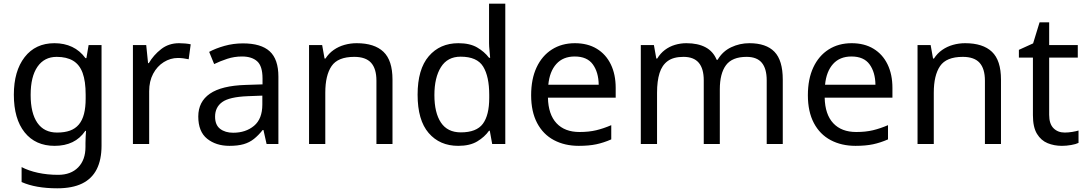

<svg xmlns="http://www.w3.org/2000/svg" viewBox="-20 -780 5884 1040"><path d="M275 -546Q328 -546 370.5 -526Q413 -506 443 -465H448L460 -536H530V9Q530 85 504 136.5Q478 188 425 214Q372 240 290 240Q232 240 183.5 231.5Q135 223 97 206V125Q135 145 186 156Q237 167 295 167Q364 167 403.5 126.5Q443 86 443 16V-5Q443 -17 444 -39.5Q445 -62 446 -71H442Q414 -30 372.5 -10Q331 10 276 10Q172 10 113.5 -63Q55 -136 55 -267Q55 -395 113.5 -470.5Q172 -546 275 -546ZM287 -472Q220 -472 183 -418.5Q146 -365 146 -266Q146 -167 182.5 -114.5Q219 -62 289 -62Q330 -62 359 -72.5Q388 -83 407 -105.5Q426 -128 435 -163Q444 -198 444 -246V-267Q444 -340 427.5 -385Q411 -430 376 -451Q341 -472 287 -472Z M950 -546Q965 -546 982.5 -544.5Q1000 -543 1013 -540L1002 -459Q989 -462 973.5 -464Q958 -466 944 -466Q903 -466 867 -443.5Q831 -421 809.5 -380.5Q788 -340 788 -286V0H700V-536H772L782 -438H786Q812 -482 853 -514Q894 -546 950 -546Z M1296 -545Q1394 -545 1441 -502Q1488 -459 1488 -365V0H1424L1407 -76H1403Q1380 -47 1355.5 -27.5Q1331 -8 1299.5 1Q1268 10 1223 10Q1150 10 1102 -28.5Q1054 -67 1054 -149Q1054 -229 1117 -272.5Q1180 -316 1311 -320L1402 -323V-355Q1402 -422 1373 -448Q1344 -474 1291 -474Q1249 -474 1211 -461.5Q1173 -449 1140 -433L1113 -499Q1148 -518 1196 -531.5Q1244 -545 1296 -545ZM1322 -259Q1222 -255 1183.5 -227Q1145 -199 1145 -148Q1145 -103 1172.5 -82Q1200 -61 1243 -61Q1311 -61 1356 -98.5Q1401 -136 1401 -214V-262Z M1912 -546Q2008 -546 2057 -499.5Q2106 -453 2106 -349V0H2019V-343Q2019 -408 1990 -440Q1961 -472 1899 -472Q1810 -472 1776 -422Q1742 -372 1742 -278V0H1654V-536H1725L1738 -463H1743Q1761 -491 1787.5 -509.5Q1814 -528 1846 -537Q1878 -546 1912 -546Z M2462 10Q2362 10 2302 -59.5Q2242 -129 2242 -267Q2242 -405 2302.5 -475.5Q2363 -546 2463 -546Q2525 -546 2564.5 -523Q2604 -500 2629 -467H2635Q2634 -480 2631.5 -505.5Q2629 -531 2629 -546V-760H2717V0H2646L2633 -72H2629Q2605 -38 2565 -14Q2525 10 2462 10ZM2476 -63Q2561 -63 2595.5 -109.5Q2630 -156 2630 -250V-266Q2630 -366 2597 -419.5Q2564 -473 2475 -473Q2404 -473 2368.5 -416.5Q2333 -360 2333 -265Q2333 -169 2368.5 -116Q2404 -63 2476 -63Z M3094 -546Q3163 -546 3212.5 -516Q3262 -486 3288.5 -431.5Q3315 -377 3315 -304V-251H2948Q2950 -160 2994.5 -112.5Q3039 -65 3119 -65Q3170 -65 3209.5 -74.5Q3249 -84 3291 -102V-25Q3250 -7 3210 1.5Q3170 10 3115 10Q3039 10 2980.5 -21Q2922 -52 2889.5 -113.5Q2857 -175 2857 -264Q2857 -352 2886.5 -415Q2916 -478 2969.5 -512Q3023 -546 3094 -546ZM3093 -474Q3030 -474 2993.5 -433.5Q2957 -393 2950 -321H3223Q3222 -389 3191 -431.5Q3160 -474 3093 -474Z M4039 -546Q4130 -546 4175 -499.5Q4220 -453 4220 -349V0H4133V-345Q4133 -408 4106.5 -440Q4080 -472 4024 -472Q3946 -472 3912.5 -427Q3879 -382 3879 -296V0H3792V-345Q3792 -408 3765 -440Q3738 -472 3682 -472Q3628 -472 3597 -449.5Q3566 -427 3552.5 -384Q3539 -341 3539 -278V0H3451V-536H3522L3535 -463H3540Q3557 -491 3581.5 -509.5Q3606 -528 3636 -537Q3666 -546 3698 -546Q3760 -546 3801.5 -524Q3843 -502 3862 -456H3867Q3894 -502 3940.5 -524Q3987 -546 4039 -546Z M4593 -546Q4662 -546 4711.5 -516Q4761 -486 4787.5 -431.5Q4814 -377 4814 -304V-251H4447Q4449 -160 4493.5 -112.5Q4538 -65 4618 -65Q4669 -65 4708.5 -74.5Q4748 -84 4790 -102V-25Q4749 -7 4709 1.5Q4669 10 4614 10Q4538 10 4479.5 -21Q4421 -52 4388.5 -113.5Q4356 -175 4356 -264Q4356 -352 4385.5 -415Q4415 -478 4468.5 -512Q4522 -546 4593 -546ZM4592 -474Q4529 -474 4492.5 -433.5Q4456 -393 4449 -321H4722Q4721 -389 4690 -431.5Q4659 -474 4592 -474Z M5208 -546Q5304 -546 5353 -499.5Q5402 -453 5402 -349V0H5315V-343Q5315 -408 5286 -440Q5257 -472 5195 -472Q5106 -472 5072 -422Q5038 -372 5038 -278V0H4950V-536H5021L5034 -463H5039Q5057 -491 5083.5 -509.5Q5110 -528 5142 -537Q5174 -546 5208 -546Z M5747 -62Q5767 -62 5788 -65.5Q5809 -69 5822 -73V-6Q5808 1 5782 5.5Q5756 10 5732 10Q5690 10 5654.5 -4.5Q5619 -19 5597 -55Q5575 -91 5575 -156V-468H5499V-510L5576 -545L5611 -659H5663V-536H5818V-468H5663V-158Q5663 -109 5686.5 -85.5Q5710 -62 5747 -62Z"/></svg>

Font: Noto Sans Thaana
Style: Regular
Weight: 400
Designer: Monotype Design Team
Foundry: Monotype Imaging Inc.
Version: Version 2.001